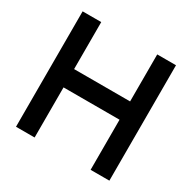

<svg xmlns="http://www.w3.org/2000/svg" viewBox="-163 -897 1073 1072"><g transform="rotate(30 373.0 -361.0)"><path d="M674 11H553V-312H192V11H72V-733H192V-430H553V-733H674Z"/></g></svg>

Font: SUIT
Style: Bold
Weight: 700
Designer: Sunn Youn; Korean Glyphs from Source Han Sans (Sandoll Communications; Soo-young Jang, Joo-yeon Kang)
Foundry: Sunn
Version: Version 1.150